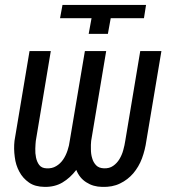

<svg xmlns="http://www.w3.org/2000/svg" viewBox="-20 -731 676 762"><path d="M228 -711.4 218.3 -658.7H343.3L332 -596.7H408.2L419.4 -658.7H551.3L559.6 -711.4ZM561 -172.9 620.6 -528.3H536.6L477.1 -171.9C475.6 -160.6 472.7 -148.4 469.2 -135.3C465.8 -122.1 460.4 -110.4 454.1 -99.6C447.3 -88.4 439 -79.6 429.2 -72.8C418.9 -65.4 406.7 -62.5 392.6 -63C378.9 -63.5 368.7 -67.4 361.3 -75.2C354 -83 348.6 -92.3 345.7 -103.5C342.3 -114.3 340.8 -126 340.8 -138.7C340.3 -150.9 340.8 -162.1 341.8 -171.9L401.4 -528.3H316.9L256.8 -171.9C255.4 -159.7 252.4 -147 248 -133.8C243.7 -120.6 237.8 -108.4 230.5 -97.7C223.1 -86.9 213.9 -78.1 203.1 -71.8C191.9 -64.9 179.2 -62 164.1 -63C151.4 -63.5 142.1 -67.9 135.7 -76.2C129.4 -84.5 125.5 -94.2 123 -105.5C120.6 -116.7 119.6 -128.9 120.1 -141.1C120.6 -153.3 121.1 -163.6 122.1 -171.9L181.6 -528.3H97.2L37.6 -172.4C35.2 -150.9 35.6 -129.4 38.6 -107.9C41 -86.4 47.4 -66.9 56.6 -49.8C65.9 -32.2 78.6 -18.1 94.7 -6.8C110.8 4.9 131.8 10.3 156.7 10.7C183.6 11.2 207.5 5.4 228 -6.8C248.5 -19 266.6 -35.6 282.7 -56.6C291.5 -34.7 304.7 -18.6 322.8 -7.3C340.8 4.4 361.3 10.3 384.8 10.7C412.1 11.7 436 7.3 456.5 -2.9C477.1 -12.7 494.6 -26.4 509.3 -43.5C523.4 -60.5 535.2 -80.1 543.5 -102.5C551.8 -125 557.6 -148.4 561 -172.9Z"/></svg>

Font: Roboto Condensed
Style: Italic
Weight: 400
Designer: Google
Version: Version 1.000;PS 001.000;hotconv 1.0.88;makeotf.lib2.5.64775